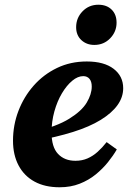

<svg xmlns="http://www.w3.org/2000/svg" viewBox="-20 -776 554 812"><path d="M232 16Q170 16 126 -8Q82 -32 58.5 -76.5Q35 -121 35 -181Q35 -247 58 -307Q81 -367 122.5 -414Q164 -461 221 -488.5Q278 -516 347 -516Q420 -516 460.5 -485Q501 -454 501 -403Q501 -365 477 -331.5Q453 -298 406 -269Q359 -240 289 -218Q219 -196 125 -179L124 -218Q220 -241 273 -274Q326 -307 347 -342.5Q368 -378 368 -410Q368 -431 358.5 -442.5Q349 -454 332 -454Q309 -454 285.5 -434.5Q262 -415 242 -381.5Q222 -348 210 -305Q198 -262 198 -216Q198 -154 225.5 -125Q253 -96 299 -96Q327 -96 350 -106Q373 -116 393 -134Q413 -152 431 -175L474 -144Q459 -118 436.5 -90Q414 -62 384.5 -38Q355 -14 317 1Q279 16 232 16ZM379 -586Q346 -586 324 -606.5Q302 -627 302 -661Q302 -700 329 -728Q356 -756 396 -756Q431 -756 452 -735.5Q473 -715 473 -680Q473 -642 446 -614Q419 -586 379 -586Z"/></svg>

Font: Source Serif 4 ExtraBold
Style: Italic
Weight: 800
Italic angle: -12°
Designer: Frank Grießhammer
Foundry: Adobe Systems Incorporated
Version: Version 4.004;hotconv 1.0.116;makeotfexe 2.5.65601